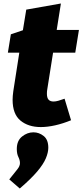

<svg xmlns="http://www.w3.org/2000/svg" viewBox="-20 -711 471 1097"><path d="M386 -24Q340 -5 295.5 5Q251 15 213 15Q142 15 97 -22Q52 -59 52 -141Q52 -152 53 -163.5Q54 -175 56 -190L94 -434L112 -410H25L42 -515L140 -548L107 -515L130 -656L328 -691L300 -515L288 -540H431L410 -410H264L287 -434L250 -200Q249 -196 248.5 -189.5Q248 -183 248 -176Q248 -152 257.5 -141.5Q267 -131 286 -131Q298 -131 314 -135.5Q330 -140 349 -147ZM93 366 33 314Q64 275 79 256.5Q94 238 94 221Q94 204 85 186Q76 168 76 140Q76 93 106 69Q136 45 171 45Q203 45 229.5 66Q256 87 256 133Q256 160 242 193.5Q228 227 192.5 269Q157 311 93 366Z"/></svg>

Font: Bitter Thin Black
Style: Italic
Weight: 900
Italic angle: -9°
Version: Version 3.020